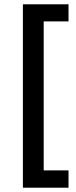

<svg xmlns="http://www.w3.org/2000/svg" viewBox="-20 -788 353 888"><path d="M85.9 80.1V-768.1H296.9V-689H182.1V0H296.9V80.1Z"/></svg>

Font: HK Grotesk Legacy
Style: Bold
Weight: 700
Designer: Alfredo Marco Pradil
Foundry: Hanken Design Co.
Version: Version 2.022;PS 002.022;hotconv 1.0.88;makeotf.lib2.5.64775